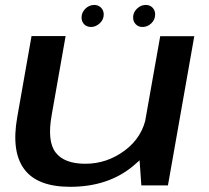

<svg xmlns="http://www.w3.org/2000/svg" viewBox="-20 -732 826 758"><path d="M538 0H643L747 -589H612.5L529.5 -121ZM239 -589.5H104.5L48 -269Q24 -133.5 75.8 -64Q127.5 5.5 257 5.5Q405.5 5.5 503.8 -75.2Q602 -156 616 -234L558 -276Q543.5 -191 473 -138.2Q402.5 -85.5 317 -85.5Q234 -85.5 199.8 -129.8Q165.5 -174 184 -277.5ZM339.5 -625.5Q358 -625.5 373.8 -640Q389.5 -654.5 389.5 -675Q389.5 -691 378.8 -701.8Q368 -712.5 352 -712.5Q332.5 -712.5 317.2 -697.8Q302 -683 302 -663Q302 -647 312.2 -636.2Q322.5 -625.5 339.5 -625.5ZM542.5 -625.5Q562.5 -625.5 577.5 -640Q592.5 -654.5 592.5 -675Q592.5 -691 582.2 -701.8Q572 -712.5 555.5 -712.5Q536 -712.5 520.8 -697.8Q505.5 -683 505.5 -663Q505.5 -647 516 -636.2Q526.5 -625.5 542.5 -625.5Z"/></svg>

Font: Anybody Expanded Medium
Style: Italic
Weight: 500
Width: 7
Italic angle: -10°
Version: Version 1.113;gftools[0.9.25]